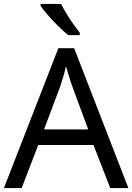

<svg xmlns="http://www.w3.org/2000/svg" viewBox="-20 -964 679 984"><path d="M545 0 459 -221H176L91 0H0L279 -717H360L638 0ZM352 -517Q349 -525 342 -546Q335 -567 328.5 -589.5Q322 -612 318 -624Q311 -593 302 -563.5Q293 -534 287 -517L206 -301H432ZM293 -944Q304 -922 320.5 -894.5Q337 -867 355.5 -841Q374 -815 389 -796V-784H330Q307 -802 278 -830.5Q249 -859 224.5 -887.5Q200 -916 188 -934V-944Z"/></svg>

Font: Noto Sans Historical
Style: Regular
Weight: 400
Designer: Monotype Design Team
Foundry: Monotype Imaging Inc.
Version: Version 2.013; ttfautohint (v1.8.4.7-5d5b)